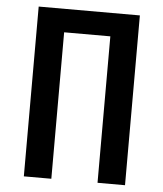

<svg xmlns="http://www.w3.org/2000/svg" viewBox="-53 -781 705 828"><g transform="rotate(5 300.0 -367.5)"><path d="M81 0V-735H519V0H400V-634H200V0Z"/></g></svg>

Font: Iosevka Extended
Style: Bold
Weight: 700
Width: 7
Monospace: yes
Designer: Belleve Invis
Foundry: Belleve Invis
Version: Version 32.5.0; ttfautohint (v1.8.4)